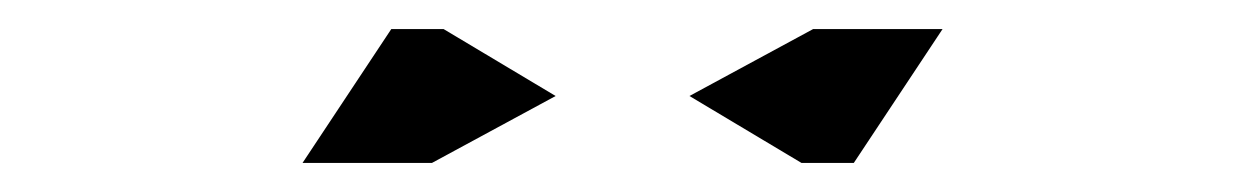

<svg xmlns="http://www.w3.org/2000/svg" viewBox="-20 -566 856 132"><path d="M539 -546H628L567 -454H531L454 -500ZM277 -454H234H188L249 -546H285L362 -500Z"/></svg>

Font: DSEG14 Modern Mini
Style: Italic
Weight: 400
Italic angle: -5°
Designer: Keshikan(Twitter:@keshinomi_88pro)
Version: Version 0.46